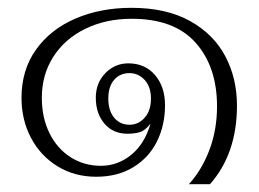

<svg xmlns="http://www.w3.org/2000/svg" viewBox="-20 -442 663 491"><path d="M535 -170Q535 -271 480.5 -332.5Q426 -394 317 -394Q251 -394 198.5 -368.5Q146 -343 116.5 -297Q87 -251 87 -192Q87 -141 106.5 -101.5Q126 -62 160.5 -40Q195 -18 238 -18Q281 -18 315.5 -46Q350 -74 365 -126Q351 -108 337.5 -104Q324 -100 306 -100Q269 -100 247 -126Q225 -152 225 -192Q225 -230 249.5 -255Q274 -280 308 -280Q351 -280 376.5 -250Q402 -220 402 -173Q402 -122 381.5 -80.5Q361 -39 321 -14.5Q281 10 226 10Q171 10 127.5 -16.5Q84 -43 59.5 -89Q35 -135 35 -192Q35 -263 72 -315Q109 -367 173 -394.5Q237 -422 316 -422Q405 -422 465.5 -388.5Q526 -355 556 -298.5Q586 -242 586 -172Q586 -49 517 29H463Q496 -7 515.5 -58.5Q535 -110 535 -170ZM366 -190Q366 -220 350 -237.5Q334 -255 311 -255Q287 -255 272 -238Q257 -221 257 -190Q257 -159 272 -141Q287 -123 311 -123Q334 -123 350 -141Q366 -159 366 -190Z"/></svg>

Font: Taviraj ExtraLight
Style: Regular
Weight: 275
Designer: Katatrad Team
Foundry: CadsonDemak
Version: Version 1.001